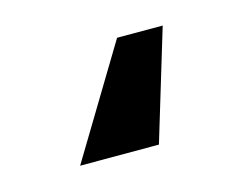

<svg xmlns="http://www.w3.org/2000/svg" viewBox="-41 -16 352 278"><g transform="rotate(-15 134.5 122.5)"><path d="M168.9 205.1H50.8L150.4 40H218.8Z"/></g></svg>

Font: Pretendard JP SemiBold
Style: Regular
Weight: 600
Designer: Base glyphs from Inter by Rasmus Andersson; Hangeul glyphs from Noto Sans CJK(Source Han Sans) by Jang Soo-young and Kan
Foundry: Kil Hyung-jin
Version: Version 1.309